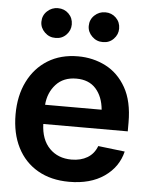

<svg xmlns="http://www.w3.org/2000/svg" viewBox="-54 -804 661 860"><g transform="rotate(5 276.5 -374.5)"><path d="M289.1 10.7Q207 10.7 147.5 -23.7Q87.9 -58.1 55.9 -121.1Q23.9 -184.1 23.9 -269.5Q23.9 -354 55.7 -417.7Q87.4 -481.4 145 -517.1Q202.6 -552.7 280.8 -552.7Q348.1 -552.7 405 -523.7Q461.9 -494.6 496.6 -433.6Q531.2 -372.6 531.2 -277.3V-237.3H151.4Q153.8 -167 191.9 -128.2Q230 -89.4 291 -89.4Q332.5 -89.4 362.3 -107.2Q392.1 -125 405.3 -160.2L525.4 -146Q508.3 -75.2 446.3 -32.2Q384.3 10.7 289.1 10.7ZM281.7 -452.6Q223.6 -452.6 189.9 -415.5Q156.2 -378.4 151.9 -323.7H406.2Q400.9 -382.3 369.4 -417.5Q337.9 -452.6 281.7 -452.6ZM171.9 -626Q144 -625.5 123.5 -645.5Q103 -665.5 103 -692.4Q103 -721.2 123.5 -740.5Q144 -759.8 171.9 -759.8Q200.7 -759.8 220.2 -740.5Q239.7 -721.2 239.7 -692.4Q239.7 -665.5 220.2 -645.5Q200.7 -625.5 171.9 -626ZM384.8 -626Q356.9 -625.5 336.4 -645.5Q315.9 -665.5 315.9 -692.4Q315.9 -721.2 336.4 -740.5Q356.9 -759.8 384.8 -759.8Q413.6 -759.8 433.1 -740.5Q452.6 -721.2 452.6 -692.4Q452.6 -665.5 433.1 -645.5Q413.6 -625.5 384.8 -626Z"/></g></svg>

Font: Inter Tight SemiBold
Style: Regular
Weight: 600
Designer: Rasmus Andersson
Foundry: rsms
Version: Version 3.004; ttfautohint (v1.8.4.7-5d5b)